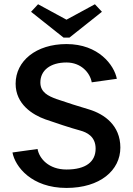

<svg xmlns="http://www.w3.org/2000/svg" viewBox="-20 -876 632 912"><path d="M464.2 -820 430.8 -855.8 295.8 -782.5 160.8 -855.8 127.5 -820 281.7 -697.5H310ZM39.2 -151.7C51.7 -85 129.2 16.7 295.8 16.7C455 16.7 551.7 -66.7 551.7 -175C551.7 -281.7 474.2 -334.2 404.2 -355.8C361.7 -368.3 292.5 -390 247.5 -405.8C209.2 -420 171.7 -437.5 171.7 -484.2C171.7 -542.5 220 -579.2 295.8 -579.2C365 -579.2 407.5 -530.8 415.8 -485L535 -501.7C522.5 -566.7 448.3 -666.7 295.8 -666.7C151.7 -666.7 54.2 -586.7 54.2 -478.3C54.2 -380.8 135 -330.8 195 -309.2C243.3 -292.5 315 -268.3 361.7 -255.8C391.7 -247.5 434.2 -228.3 434.2 -170C434.2 -107.5 387.5 -70.8 295.8 -70.8C211.7 -70.8 166.7 -122.5 158.3 -168.3Z"/></svg>

Font: Boon SemiBold
Style: Regular
Weight: 600
Designer: Sungsit Sawaiwan
Foundry: FontUni
Version: Version 2.0